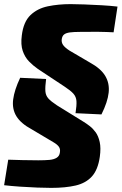

<svg xmlns="http://www.w3.org/2000/svg" viewBox="-30 -724 591 933"><path d="M68 -346 194 -340Q189 -302 190.5 -281Q192 -260 205 -245.5Q218 -231 247 -212L378 -131Q391 -123 406.5 -111Q422 -99 435 -81Q448 -63 454.5 -34Q461 -5 455 38Q446 101 416.5 133.5Q387 166 337.5 177.5Q288 189 219 189Q192 189 151 187.5Q110 186 67 183Q24 180 -10 176L10 52Q43 53 79 54Q115 55 156 55Q188 55 210 53Q232 51 245.5 42.5Q259 34 261 17Q264 0 256 -11Q248 -22 231 -32L125 -95Q71 -124 49.5 -159.5Q28 -195 34 -241Q40 -287 68 -346ZM313 -704Q339 -704 379.5 -702.5Q420 -701 464 -698.5Q508 -696 541 -692L522 -567Q504 -568 488 -568.5Q472 -569 443 -569.5Q414 -570 359 -569Q329 -569 310 -566.5Q291 -564 281.5 -556.5Q272 -549 270 -533Q268 -518 276.5 -505.5Q285 -493 308 -478L407 -420Q460 -391 481.5 -355Q503 -319 498 -273.5Q493 -228 463 -168L337 -174Q343 -212 341.5 -233Q340 -254 326.5 -269Q313 -284 284 -303L154 -389Q131 -405 111 -425.5Q91 -446 80.5 -476.5Q70 -507 76 -552Q84 -618 118 -650.5Q152 -683 203 -693.5Q254 -704 313 -704Z"/></svg>

Font: Exo 2 ExtraBold
Style: Italic
Weight: 800
Italic angle: -8°
Designer: Natanael Gama
Foundry: Natanael Gama
Version: Version 2.010